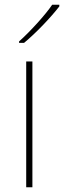

<svg xmlns="http://www.w3.org/2000/svg" viewBox="-20 -786 269 806"><path d="M229 -759V-766H199C170 -723 105 -652 60 -612V-606H81C134 -650 194 -714 229 -759ZM116 0V-528H90V0Z"/></svg>

Font: Noto Sans Canadian Aboriginal Thin
Style: Regular
Weight: 100
Designer: Monotype Design Team, Typotheque's Kevin King
Foundry: Monotype Imaging Inc.
Version: Version 2.004